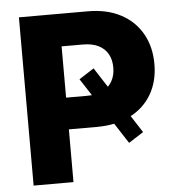

<svg xmlns="http://www.w3.org/2000/svg" viewBox="-52 -777 770 827"><g transform="rotate(-5 333.0 -364.0)"><path d="M361.3 -480.5 549.8 -188.5 485.8 -147.5 296.9 -439ZM60.1 0V-727.5H357.9Q440.4 -727.5 500 -696Q559.6 -664.6 591.8 -607.9Q624 -551.3 624 -476.6Q624 -401.9 591.3 -345.9Q558.6 -290 497.8 -259Q437 -228 353.5 -228H167V-365.2H324.2Q364.3 -365.2 391.4 -379.2Q418.5 -393.1 432.4 -418.2Q446.3 -443.4 446.3 -476.6Q446.3 -510.7 432.4 -535.4Q418.5 -560.1 391.4 -573.5Q364.3 -586.9 324.2 -586.9H232.4V0Z"/></g></svg>

Font: Inter 16pt ExtraBold
Style: Regular
Weight: 800
Version: Version 4.001;git-66647c0bb